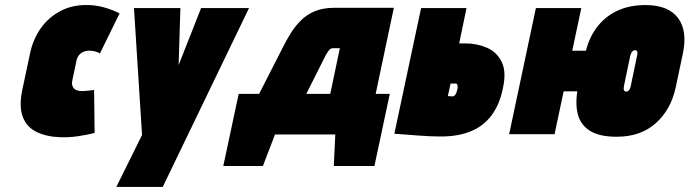

<svg xmlns="http://www.w3.org/2000/svg" viewBox="-20 -532 2733 761"><path d="M376 -320 454 -479Q426 -493 395 -502Q364 -511 331 -512Q269 -514 221 -489Q173 -464 142 -420.5Q111 -377 99 -320L68 -174Q55 -110 70 -69.5Q85 -29 124 -9.5Q163 10 220 12Q254 13 288.5 8Q323 3 355 -5L353 -176Q353 -176 349 -175Q345 -174 337.5 -173.5Q330 -173 322 -172Q314 -171 306 -171Q295 -171 286.5 -173.5Q278 -176 273 -181.5Q268 -187 266 -195.5Q264 -204 267 -215L283 -291Q286 -306 294.5 -315Q303 -324 314.5 -328Q326 -332 339 -331Q350 -330 359.5 -327.5Q369 -325 376 -320Z M441 209H625L967 -500H777L688 -274L695 -500H511L543 3Z M1469 -160 1541 -501H1304Q1259 -501 1226.5 -487Q1194 -473 1171.5 -450Q1149 -427 1132.5 -400.5Q1116 -374 1104 -350L1007 -160H926L865 126H1022L1070 1H1309L1303 126H1464L1525 -160ZM1194 -160 1272 -315Q1276 -322 1279.5 -327Q1283 -332 1286 -335Q1289 -338 1292.5 -339.5Q1296 -341 1300 -341H1327L1289 -160Z M1824 -360H1800L1829 -500H1649L1543 -2Q1543 -2 1556 -1Q1569 0 1590 1.5Q1611 3 1635.5 5Q1660 7 1684 8Q1708 9 1727 9Q1796 9 1846 -11.5Q1896 -32 1928 -74.5Q1960 -117 1973 -181Q1988 -247 1968.5 -286.5Q1949 -326 1909.5 -343Q1870 -360 1824 -360ZM1773 -150Q1772 -150 1769.5 -150Q1767 -150 1764.5 -150.5Q1762 -151 1759.5 -151Q1757 -151 1755 -151L1766 -201H1786Q1789 -201 1790.5 -199.5Q1792 -198 1793 -195Q1794 -192 1794 -187.5Q1794 -183 1792 -176Q1790 -166 1787 -160.5Q1784 -155 1780.5 -152.5Q1777 -150 1773 -150Z M2156 -331 2122 -170H2358L2392 -331ZM2658 -185 2686 -317Q2706 -409 2667.5 -460.5Q2629 -512 2538 -512Q2474 -512 2425 -488.5Q2376 -465 2344 -421.5Q2312 -378 2299 -317L2271 -185Q2259 -126 2269.5 -82Q2280 -38 2317.5 -14Q2355 10 2424 10Q2519 10 2579 -43.5Q2639 -97 2658 -185ZM2505 -311 2480 -191Q2479 -185 2476.5 -180Q2474 -175 2470.5 -172Q2467 -169 2462 -169Q2457 -169 2454.5 -172Q2452 -175 2452 -180Q2452 -185 2453 -191L2478 -311Q2480 -318 2482.5 -323Q2485 -328 2489 -330.5Q2493 -333 2497 -333Q2502 -333 2504 -330.5Q2506 -328 2506.5 -323Q2507 -318 2505 -311ZM1998 0H2178L2284 -500H2104Z"/></svg>

Font: Advent Pro Black
Style: Italic
Weight: 900
Italic angle: -12°
Version: Version 3.000